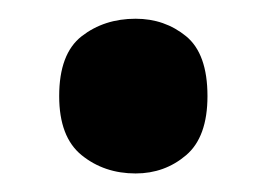

<svg xmlns="http://www.w3.org/2000/svg" viewBox="-20 -564 287 206"><path d="M43.5 -460.9Q43.5 -506.3 67.6 -525.1Q91.8 -543.9 125.5 -543.9Q156.7 -543.9 179.7 -525.1Q202.6 -506.3 202.6 -460.9Q202.6 -417 179.7 -397.5Q156.7 -377.9 125.5 -377.9Q91.8 -377.9 67.6 -397.5Q43.5 -417 43.5 -460.9Z"/></svg>

Font: Lunasima
Style: Bold
Weight: 700
Designer: The DocRepair Project, Monotype Design Team
Foundry: Google
Version: Version 2.009